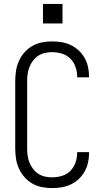

<svg xmlns="http://www.w3.org/2000/svg" viewBox="-20 -955 540 983"><path d="M247 8Q221 8 195 3Q169 -2 146 -15Q123 -28 105.5 -48Q88 -68 77 -92Q66 -116 62 -142.5Q58 -169 58 -195V-540Q58 -566 62 -592.5Q66 -619 77 -643Q88 -667 105.5 -687Q123 -707 146 -720Q169 -733 195 -738Q221 -743 247 -743Q272 -743 296 -739Q320 -735 342 -724.5Q364 -714 382.5 -697Q401 -680 413 -658.5Q425 -637 430.5 -613Q436 -589 436 -564V-559H375V-563Q375 -588 366.5 -612.5Q358 -637 340 -655Q322 -673 297 -680.5Q272 -688 247 -688Q229 -688 210.5 -684Q192 -680 176.5 -670Q161 -660 149.5 -645Q138 -630 131 -612.5Q124 -595 121.5 -577Q119 -559 119 -540V-195Q119 -176 121.5 -158Q124 -140 131 -122.5Q138 -105 149.5 -90Q161 -75 176.5 -65Q192 -55 210.5 -51Q229 -47 247 -47Q272 -47 297 -54.5Q322 -62 340 -80Q358 -98 366.5 -122.5Q375 -147 375 -172V-176H436V-171Q436 -146 430.5 -122Q425 -98 413 -76.5Q401 -55 382.5 -38Q364 -21 342 -10.5Q320 0 296 4Q272 8 247 8ZM200 -835V-935H300V-835Z"/></svg>

Font: Iosevka Fixed SS04 Light
Style: Regular
Weight: 300
Monospace: yes
Designer: Belleve Invis
Foundry: Belleve Invis
Version: Version 32.5.0